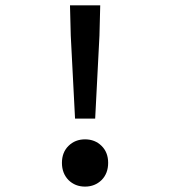

<svg xmlns="http://www.w3.org/2000/svg" viewBox="-20 -690 640 722"><path d="M362.3 -13.2Q336.9 11.7 299.8 11.7Q262.7 11.7 237.8 -12.7Q212.9 -38.1 212.9 -77.6Q212.9 -117.2 237.8 -141.6Q262.7 -166 299.8 -166Q336.9 -166 361.8 -141.6Q386.7 -117.2 386.7 -77.6Q386.7 -38.1 362.3 -13.2ZM262.2 -244.1 246.1 -556.2 243.2 -669.9H356.9L354 -556.2L337.9 -244.1Z"/></svg>

Font: SourceCodePro-Semibold
Style: Regular
Weight: 600
Monospace: yes
Designer: Paul D. Hunt
Foundry: Adobe Systems Incorporated
Version: Version 1.009;PS 1.000;hotconv 1.0.70;makeotf.lib2.5.5900